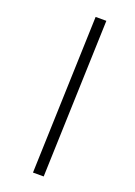

<svg xmlns="http://www.w3.org/2000/svg" viewBox="-170 -868 736 1044"><g transform="rotate(20 198.5 -346.0)"><path d="M225.1 109.9H163.1L193.8 -801.8H255.9Z"/></g></svg>

Font: Literata SemiBold
Style: Italic
Weight: 650
Italic angle: -2.39999°
Designer: Latin by Veronika Burian and Jose Scaglione. Greek by Irene Vlachou. Cyrillic by Vera Evstafieva
Foundry: TypeTogether
Version: Version 3.021